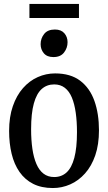

<svg xmlns="http://www.w3.org/2000/svg" viewBox="-20 -938 546 969"><path d="M26 -277Q26 -348 44.8 -402.2Q63.5 -456.5 96.2 -493.5Q129 -530.5 170.8 -549Q212.5 -567.5 258 -567.5Q336 -567.5 384.8 -530.5Q433.5 -493.5 456.5 -428.8Q479.5 -364 479.5 -280.5Q479.5 -208.5 460.8 -154Q442 -99.5 409.2 -62.8Q376.5 -26 334.5 -7.5Q292.5 11 247 11Q189 11 147.2 -10.2Q105.5 -31.5 78.5 -70.2Q51.5 -109 38.8 -161.5Q26 -214 26 -277ZM253.5 -44.5Q290.5 -44.5 316 -67.8Q341.5 -91 355 -141.2Q368.5 -191.5 368.5 -271Q368.5 -325 362.2 -369.2Q356 -413.5 342.8 -445.5Q329.5 -477.5 307.2 -494.8Q285 -512 253.5 -512Q216.5 -512 190.5 -488.8Q164.5 -465.5 150.8 -415.8Q137 -366 137 -285.5Q137 -231 143.5 -186.8Q150 -142.5 163.8 -110.5Q177.5 -78.5 199.8 -61.5Q222 -44.5 253.5 -44.5ZM249 -650Q217.5 -650 201.2 -669.2Q185 -688.5 185 -715Q185 -744 202.8 -766.5Q220.5 -789 256.5 -789H257.5Q288.5 -789 304.8 -770.2Q321 -751.5 321 -725Q321 -696 303.2 -673Q285.5 -650 250 -650ZM378.5 -918V-847H128.5V-918Z"/></svg>

Font: Merriweather 24pt SemiCondensed
Style: Regular
Weight: 400
Width: 4
Designer: Eben Sorkin
Foundry: Eben Sorkin
Version: Version 2.100